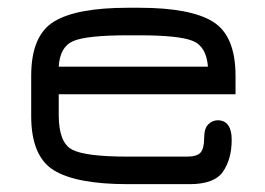

<svg xmlns="http://www.w3.org/2000/svg" viewBox="-20 -470 676 490"><path d="M581.1 -276.4V-229.5H129.9V-176.8Q129.9 -106.4 163.6 -88.4Q197.3 -70.3 306.6 -70.3H457Q483.4 -70.3 492.2 -81.1Q501 -91.8 501 -117.2Q501 -142.6 511.7 -152.8Q522.5 -163.1 536.1 -163.1Q571.3 -162.1 571.3 -113.3Q571.3 -64.5 549.3 -32.2Q527.3 0 463.9 0H306.6Q174.8 0 117.2 -35.6Q59.6 -71.3 59.6 -173.8V-276.4Q59.6 -378.9 117.2 -414.6Q174.8 -450.2 306.6 -450.2H335Q465.8 -450.2 523.4 -414.6Q581.1 -378.9 581.1 -276.4ZM335 -379.9H306.6Q201.2 -379.9 167 -365.2Q132.8 -350.6 129.9 -299.8H510.7Q506.8 -351.6 471.7 -365.7Q436.5 -379.9 335 -379.9Z"/></svg>

Font: Jura
Style: DemiBold
Weight: 600
Version: Version 2.5